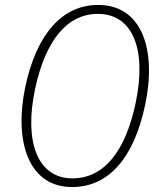

<svg xmlns="http://www.w3.org/2000/svg" viewBox="-20 -745 648 775"><path d="M271 10C419 10 521 -108 566 -322C612 -538 557 -725 376 -725C230 -725 127 -606 82 -394C36 -173 95 10 271 10ZM272 -25C134 -25 75 -169 122 -388C164 -582 251 -689 375 -689C515 -689 574 -547 527 -327C485 -132 399 -25 272 -25Z"/></svg>

Font: Noto Sans SemiCondensed ExtraLight
Style: Italic
Weight: 200
Width: 4
Italic angle: -12°
Designer: Monotype Design Team
Foundry: Monotype Imaging Inc.
Version: Version 2.013